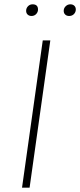

<svg xmlns="http://www.w3.org/2000/svg" viewBox="-20 -869 371 889"><path d="M126 -795Q115 -795 108 -801.5Q101 -808 101 -819Q101 -831 109.5 -840Q118 -849 131 -849Q156 -849 156 -825Q156 -813 147.5 -804Q139 -795 126 -795ZM300 -795Q289 -795 282 -801.5Q275 -808 275 -819Q275 -831 284 -840Q293 -849 306 -849Q317 -849 324 -842.5Q331 -836 331 -825Q331 -813 322.5 -804Q314 -795 300 -795ZM213 -682 117 0H82L178 -682Z"/></svg>

Font: Fira Sans UltraLight
Style: Italic
Weight: 200
Italic angle: -8°
Designer: Carrois Corporate & Edenspiekermann AG
Foundry: Carrois Corporate GbR & Edenspiekermann AG
Version: Version 4.203;PS 004.203;hotconv 1.0.88;makeotf.lib2.5.64775